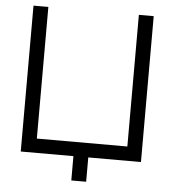

<svg xmlns="http://www.w3.org/2000/svg" viewBox="-57 -772 848 944"><g transform="rotate(5 367.0 -300.0)"><path d="M330 120V0H70V-720H143.3V-70.3H590V-720H663.3V0H403.3V120Z"/></g></svg>

Font: Hauora
Style: Regular
Weight: 400
Designer: Wayne Shih
Foundry: WCYS
Version: Version 1.001